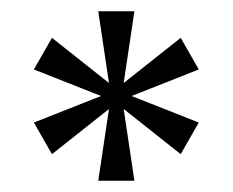

<svg xmlns="http://www.w3.org/2000/svg" viewBox="-20 -760 412 340"><path d="M154 -440 173 -567 72 -487 40 -543 159 -590 40 -637 72 -693 173 -613 154 -740H218L199 -613L300 -693L332 -637L213 -590L332 -543L300 -487L199 -567L218 -440Z"/></svg>

Font: Instrument Sans Condensed
Style: Regular
Weight: 400
Width: 3
Designer: Rodrigo Fuenzalida
Foundry: fragTYPE
Version: Version 1.000;gftools[0.9.28]